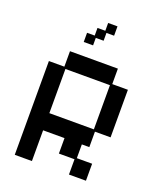

<svg xmlns="http://www.w3.org/2000/svg" viewBox="-155 -950 897 1062"><g transform="rotate(20 293.0 -419.0)"><path d="M60 12V-540H151V-631H433V-540H525V-260H433V-169H389V-88H479V12H379V-78H287V-169H161V12ZM161 -270H423V-530H161ZM205 -705V-759H250V-804H296V-850H351V-795H306V-749H260V-705Z"/></g></svg>

Font: Pixelify Sans
Style: Regular
Weight: 400
Designer: Stefie Justprince
Foundry: Typecalism Foundryline
Version: Version 1.000;February 13, 2025;FontCreator 15.0.0.3015 64-b